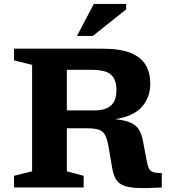

<svg xmlns="http://www.w3.org/2000/svg" viewBox="-20 -955 878 978"><path d="M51.5 -647.5V-707H501.5Q592.5 -707 645.8 -685.2Q699 -663.5 722.2 -623.5Q745.5 -583.5 745.5 -529.5Q745.5 -458.5 702.2 -410.2Q659 -362 567 -348Q618.5 -343 647.5 -329Q676.5 -315 690 -290.8Q703.5 -266.5 709.5 -230.5L726 -142Q731.5 -111.5 738.8 -97Q746 -82.5 761 -78Q776 -73.5 804 -73.5V0Q728.5 4.5 681.2 2.5Q634 0.5 608 -10.5Q582 -21.5 569.5 -43.8Q557 -66 551 -102L532.5 -210Q526 -246.5 515.8 -266.2Q505.5 -286 484.2 -293.8Q463 -301.5 423.5 -301.5H320.5V-82.5L406 -59.5V0H51.5V-59.5L143.5 -82.5V-624.5ZM461.5 -392.5Q516 -392.5 544.5 -416.8Q573 -441 573 -496Q573 -549 546 -574.2Q519 -599.5 443 -599.5H320.5V-392.5ZM372 -772 458 -935H622.5V-907L453 -772Z"/></svg>

Font: Newsreader Caption SemiBold
Style: Regular
Weight: 600
Designer: Hugues Gentile
Foundry: Production Type
Version: Version 1.001